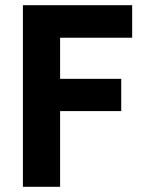

<svg xmlns="http://www.w3.org/2000/svg" viewBox="-20 -718 568 738"><path d="M68 0V-698H488V-573H211V-415H446V-291H211V0Z"/></svg>

Font: IBM Plex Sans Cond
Style: Bold
Weight: 700
Width: 3
Designer: Mike Abbink, Paul van der Laan, Pieter van Rosmalen
Foundry: Bold Monday
Version: Version 1.3